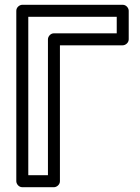

<svg xmlns="http://www.w3.org/2000/svg" viewBox="-20 -756 582 801"><path d="M467 -617H205C190 -617 180 -603 180 -592V-25H98V-686H467ZM492 -567C503 -567 517 -577 517 -592V-711C517 -722 507 -736 492 -736H73C62 -736 48 -726 48 -711V0C48 11 58 25 73 25H205C216 25 230 15 230 0V-567Z"/></svg>

Font: Asimov
Style: NarOu
Weight: 500
Designer: Google
Version: Version 2.000980; 2014